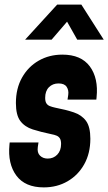

<svg xmlns="http://www.w3.org/2000/svg" viewBox="-20 -800 470 833"><path d="M170 13Q89 13 51 -38.2Q13 -89.5 21 -172L22 -182H147L144 -162Q140.5 -137.5 153.5 -124.8Q166.5 -112 187 -112Q212 -112 228.5 -129.2Q245 -146.5 245 -175.5Q245 -191 240 -199.2Q235 -207.5 225.5 -211.5Q216 -215.5 202 -218Q156.5 -227.5 122 -238.5Q87.5 -249.5 68.2 -275Q49 -300.5 49 -353Q49 -416 75.5 -463.2Q102 -510.5 147.8 -536.8Q193.5 -563 250.5 -563Q332 -563 369.8 -511.8Q407.5 -460.5 399 -378L398 -368H273L276 -388Q279 -408.5 269.2 -423.2Q259.5 -438 234 -438Q208.5 -438 192.2 -421.5Q176 -405 176 -375.5Q176 -360 181.2 -351.8Q186.5 -343.5 196 -339.8Q205.5 -336 219 -333Q266 -324 300.2 -312.5Q334.5 -301 353.2 -275.5Q372 -250 372 -198Q372 -135 345.5 -87.5Q319 -40 273.2 -13.5Q227.5 13 170 13ZM89 -628 228 -780H333L430 -628H315L271 -706L204 -628Z"/></svg>

Font: Mohave Light
Style: Bold Italic
Weight: 700
Italic angle: -8°
Version: Version 2.003